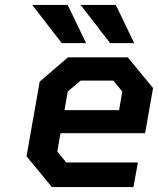

<svg xmlns="http://www.w3.org/2000/svg" viewBox="-20 -754 637 774"><path d="M229 -580 110 -734H253L327 -580ZM424 -580 305 -734H447L521 -580ZM189 0 87 -124 140 -425 254 -523H495L597 -399L565 -217H224L211 -143L247 -99H536L518 0ZM240 -310H460L473 -385L437 -429H305L253 -385Z"/></svg>

Font: Tomorrow Medium
Style: Italic
Weight: 500
Italic angle: -10°
Designer: Tony de Marco, Monica Rizzolli
Foundry: Just in Type
Version: Version 2.002